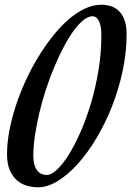

<svg xmlns="http://www.w3.org/2000/svg" viewBox="-20 -773 556 813"><path d="M516.1 -627.9Q516.1 -551.3 499.5 -473.4Q482.9 -395.5 454.6 -323.5Q426.3 -251.5 388.9 -188.7Q351.6 -126 309.8 -79.6Q268.1 -33.2 224.6 -6.6Q181.2 20 141.1 20Q119.1 20 95.9 13.9Q72.8 7.8 53.7 -7.8Q34.7 -23.4 22.2 -50.8Q9.8 -78.1 9.8 -120.1Q9.8 -166 19.3 -217.3Q28.8 -268.6 45.9 -321.8Q63 -375 86.9 -427.5Q110.8 -480 139.6 -527.8Q168.5 -575.7 200.9 -616.9Q233.4 -658.2 267.8 -688.5Q302.2 -718.8 337.9 -735.8Q373.5 -752.9 408.2 -752.9Q431.6 -752.9 451.7 -746.1Q471.7 -739.3 485.8 -724.1Q500 -709 508.1 -685.3Q516.1 -661.6 516.1 -627.9ZM409.2 -624Q409.2 -663.6 398.9 -683.8Q388.7 -704.1 372.1 -704.1Q353.5 -704.1 332.8 -687.5Q312 -670.9 291 -641.8Q270 -612.8 249.3 -573.2Q228.5 -533.7 209.5 -488.3Q190.4 -442.9 174.3 -393.3Q158.2 -343.8 146.5 -294.7Q134.8 -245.6 127.9 -198.7Q121.1 -151.9 121.1 -111.8Q121.1 -94.7 124.5 -80.1Q127.9 -65.4 135 -54.7Q142.1 -43.9 152.8 -38.1Q163.6 -32.2 178.2 -32.2Q197.8 -32.2 222.4 -55.7Q247.1 -79.1 272.7 -120.6Q298.3 -162.1 322.8 -218.3Q347.2 -274.4 366.5 -340.3Q385.7 -406.2 397.5 -478.5Q409.2 -550.8 409.2 -624Z"/></svg>

Font: Mervale Script
Style: Regular
Weight: 400
Designer: Astigmatic (AOETI)
Foundry: Astigmatic (AOETI)
Version: Version 1.000